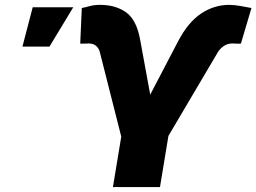

<svg xmlns="http://www.w3.org/2000/svg" viewBox="-20 -757 1038 777"><path d="M437 0 470.7 -204.1 383.8 -546.9Q379.9 -562 368.7 -571.5Q357.4 -581.1 338.9 -581.1Q335.4 -581.1 326.2 -580.6Q318.8 -580.6 312 -580.3Q305.2 -580.1 304.7 -581.1L311 -724.6Q326.2 -727.5 343.5 -732.4Q360.8 -737.3 385.3 -737.3Q447.3 -737.3 489.7 -707.5Q532.2 -677.7 546.9 -597.7L587.9 -374L700.7 -589.8Q740.7 -666.5 793.5 -701.9Q846.2 -737.3 907.7 -737.3Q928.2 -737.3 955.1 -732.4Q981.9 -727.5 997.6 -724.6L955.1 -581.1Q953.6 -580.1 946 -580.3Q938.5 -580.6 931.2 -580.6Q923.3 -581.1 920.9 -581.1Q899.9 -581.1 885 -570.3Q870.1 -559.6 862.3 -546.9L661.6 -207L627.4 0ZM70.8 -568.4 112.3 -727.5H276.4L180.2 -568.4Z"/></svg>

Font: Inter Display Black
Style: Italic
Weight: 900
Italic angle: -9.39999°
Designer: Rasmus Andersson
Foundry: rsms
Version: Version 4.000;git-a52131595